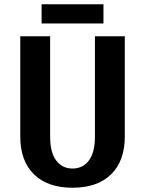

<svg xmlns="http://www.w3.org/2000/svg" viewBox="-20 -870 680 900"><path d="M175 -760V-850H465V-760ZM75 -230V-700H215V-230Q215 -155 243.5 -117.5Q272 -80 320 -80Q368 -80 396.5 -117.5Q425 -155 425 -230V-700H565V-230Q565 -116 501 -53Q437 10 320 10Q203 10 139 -53Q75 -116 75 -230Z"/></svg>

Font: Scada
Style: Bold
Weight: 700
Designer: Jovanny Lemonad
Foundry: Jovanny Lemonad
Version: Version 4.100;PS 004.100;hotconv 1.0.88;makeotf.lib2.5.64775